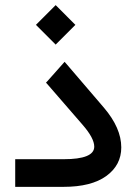

<svg xmlns="http://www.w3.org/2000/svg" viewBox="-20 -726 510 746"><path d="M119.6 -629.4 196.3 -706.1 272.9 -629.4 196.3 -552.7ZM226.6 0H48.8H39.1V-9.8V-97.7V-107.4H48.8H227.1Q346.2 -107.4 346.2 -156.2Q346.2 -189 301.3 -240.7L164.6 -398.4L158.7 -404.8L164.6 -411.1L223.6 -477.5L231 -485.8L238.3 -477.5L383.8 -307.6Q451.2 -228.5 451.2 -153.3Q451.2 -84.5 393.1 -42.2Q335 0 226.6 0Z"/></svg>

Font: Shabnam Medium FD-WOL
Style: Medium-FD-WOL
Weight: 500
Foundry: DejaVu fonts team - Redesigned by Saber Rastikerdar - Based on Vazir font
Version: Version 5.0.1